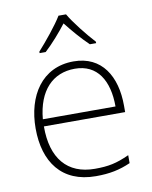

<svg xmlns="http://www.w3.org/2000/svg" viewBox="-86 -829 717 903"><g transform="rotate(-10 272.5 -377.0)"><path d="M292 -764H256C231 -722 175 -654 138 -613V-606H167C204 -640 244 -686 273 -724C303 -686 342 -640 378 -606H408V-613C371 -653 316 -722 292 -764ZM288 -540C136 -540 58 -415 58 -260C58 -100 136 10 299 10C365 10 413 0 465 -23V-61C404 -33 365 -25 300 -25C169 -25 97 -110 98 -263H486V-294C486 -434 423 -540 288 -540ZM288 -505C395 -505 446 -421 446 -297H99C111 -432 182 -505 288 -505Z"/></g></svg>

Font: Noto Sans Cherokee ExtraLight
Style: Regular
Weight: 200
Designer: Monotype Design Team
Foundry: Monotype Imaging Inc.
Version: Version 2.001